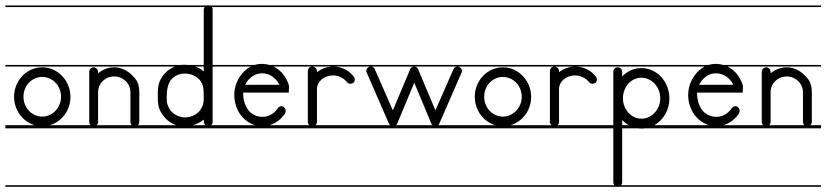

<svg xmlns="http://www.w3.org/2000/svg" viewBox="-23 -484 3167 736"><path d="M139 -189C178 -189 211 -156 211 -113C211 -71 178 -37 139 -37C99 -37 67 -71 67 -113C67 -156 99 -189 139 -189ZM139 -226C79 -226 31 -175 31 -113C31 -61.2 64.4 -17.2 110.4 -4H-2.5V8H286V-4H167.5C213 -17 247 -60.3 247 -112V-113C247 -175 198 -226 139 -226ZM-2.5 226V232H286V226ZM-2.5 -235V-229H286V-235ZM-2.5 -463V-457H286V-463Z M415 -226C391 -226 370 -217 353 -203V-207C353 -214 350 -220 345 -223C342 -225 339 -226 336 -226C333 -226 330 -225 327 -223C322 -220 319 -214 319 -207V-150V-130V-17C319 -12.1 321 -7.3 324.4 -4H283.5V8H546V-4H505.6C509 -7.3 511 -12.1 511 -17V-130C511 -164 499 -178 494 -184C474 -208 448 -226 415 -226ZM283.5 226V232H546V226ZM283.5 -235V-229H546V-235ZM283.5 -463V-457H546V-463ZM347.6 -4C351 -7.3 353 -12.1 353 -17V-130C353 -164 380 -191 415 -191C449 -191 477 -164 477 -130V-17C477 -12.1 479 -7.3 482.4 -4Z M685 -202C708 -202 732 -193 746 -173C758 -156 758 -136 758 -113C758 -105 759 -88 751 -73C740 -48 713 -34 686 -34C657 -34 628 -53 620 -81C616 -90 616 -100 616 -110C616 -159 628 -183 656 -196C665 -200 675 -202 685 -202ZM543.5 226V232H842V226ZM653 -4H543.5V8H842V-4H786C789.6 -6.4 792 -10.1 792 -15V-64V-229H842V-235H792V-449C792 -451.9 791 -454.7 789.2 -457H842V-463H780.9C779 -463.6 777 -464 775 -464C772.9 -464 770.9 -463.6 769.1 -463H543.5V-457H761.3C759.2 -454 758 -450.2 758 -446V-235H699.4C694 -235.7 688.5 -236 683 -236C678.5 -236 673.9 -235.7 669.4 -235H543.5V-229H647.2C622.3 -219.1 601 -199.4 590 -174C582 -157 582 -136 582 -122C582 -109 581 -87 587 -69C598 -39.1 623.3 -13.5 653 -4ZM715.5 -4C724.8 -6.3 733.8 -9.8 742 -15C748 -17 755 -25 758 -25C758 -18 758 -9 765 -4ZM758 -229V-210C748.6 -218.5 737.4 -224.7 725.3 -229Z M981 -203C997 -203 1013 -198 1027 -186C1036 -178 1043 -170 1048 -159H917C919 -163 921 -166 923 -170C938 -191 959 -203 981 -203ZM839.5 226V232H1124V226ZM839.5 -463V-457H1124V-463ZM954.9 -4H839.5V8H1124V-4H1009.7C1032.7 -10.7 1053.9 -25.8 1069 -48C1072 -53 1073 -60 1071 -66C1068 -72 1063 -77 1057 -77C1051 -77 1045 -74 1042 -69C1027 -47 1005 -36 983 -36C967 -36 952 -41 938 -52C917 -71 909 -100 909 -129H1084C1084 -139 1085 -145 1085 -151C1085 -154 1084 -156 1084 -159H1083C1083 -161 1083 -163 1082 -165C1074 -185 1063 -202 1047 -215C1040.3 -220.7 1033 -225.3 1025.5 -229H1124V-235H1009.9C1000.8 -237.7 991.4 -239 982 -239H978C969.4 -239 960.9 -237.6 952.7 -235H839.5V-229H938.3C922.5 -220.8 908.2 -207.8 897 -191C882 -169 875 -144 875 -119C875 -83 890 -47 918 -24C929.2 -14.5 941.9 -7.9 954.9 -4Z M1121.5 226V232H1365V226ZM1121.5 -235V-229H1174H1254C1230 -229 1208 -220 1192 -207V-211C1192 -216 1190 -220 1187 -223C1183 -227 1179 -229 1174 -229C1164 -229 1157 -221 1157 -211V-17C1157 -12.1 1159 -7.3 1162.9 -4H1121.5V8H1365V-4H1186.1C1190 -7.3 1192 -12.1 1192 -17V-143C1192 -172 1220 -195 1254 -195C1275 -195 1297 -183 1307 -169C1310 -165 1315 -163 1321 -163C1324 -163 1328 -164 1331 -166C1335 -169 1337 -174 1337 -180C1337 -183 1336 -186 1334 -189C1317 -213 1287 -229 1254 -229H1365V-235ZM1121.5 -463V-457H1365V-463Z M1362.5 226V232H1766V226ZM1362.5 -235V-229H1398H1565H1731C1724 -229 1718.1 -225 1715 -218L1646 -61L1580 -218C1578 -224 1572 -229 1565 -229C1558 -229 1551 -224 1549 -218L1483 -61L1414 -218C1412 -225 1405 -229 1398 -229C1392 -229 1387 -226 1384 -221C1382 -218 1381 -215 1381 -212C1381 -209 1382 -207 1383 -205L1468 -10C1469.2 -7.7 1470.8 -5.6 1472.8 -4H1362.5V8H1766V-4H1656.7C1658.7 -5.6 1660.2 -7.7 1661 -10L1746 -205C1747 -207 1748 -209 1748 -211C1748 -218 1744 -224 1738 -227C1735 -228 1733 -229 1731 -229H1766V-235ZM1362.5 -463V-457H1766V-463ZM1495 -4C1497.1 -5.8 1498.8 -8.1 1500 -11L1565 -167L1630 -11C1630.8 -8.1 1632.5 -5.8 1634.5 -4Z M1905 -189C1944 -189 1977 -156 1977 -113C1977 -71 1944 -37 1905 -37C1865 -37 1833 -71 1833 -113C1833 -156 1865 -189 1905 -189ZM1905 -226C1845 -226 1797 -175 1797 -113C1797 -61.2 1830.4 -17.2 1876.4 -4H1763.5V8H2052V-4H1933.5C1979 -17 2013 -60.3 2013 -112V-113C2013 -175 1964 -226 1905 -226ZM1763.5 226V232H2052V226ZM1763.5 -235V-229H2052V-235ZM1763.5 -463V-457H2052V-463Z M2049.5 226V232H2293V226ZM2049.5 -235V-229H2102H2182C2158 -229 2136 -220 2120 -207V-211C2120 -216 2118 -220 2115 -223C2111 -227 2107 -229 2102 -229C2092 -229 2085 -221 2085 -211V-17C2085 -12.1 2087 -7.3 2090.9 -4H2049.5V8H2293V-4H2114.1C2118 -7.3 2120 -12.1 2120 -17V-143C2120 -172 2148 -195 2182 -195C2203 -195 2225 -183 2235 -169C2238 -165 2243 -163 2249 -163C2252 -163 2256 -164 2259 -166C2263 -169 2265 -174 2265 -180C2265 -183 2264 -186 2262 -189C2245 -213 2215 -229 2182 -229H2293V-235ZM2049.5 -463V-457H2293V-463Z M2435 -186H2436C2475 -186 2508 -151 2508 -107C2508 -64 2475 -29 2436 -29C2397 -29 2365 -64 2365 -107C2365 -151 2396 -186 2435 -186ZM2344 -226C2335 -226 2328 -218 2328 -208V-4H2290.5V8H2328V214C2328 218.8 2329.4 222.7 2332 226H2290.5V232H2345H2582V226H2357.7C2360.6 222.7 2362 218.8 2362 214V8H2422.1C2426.7 8.7 2431.3 9 2436 9C2440.8 9 2445.5 8.7 2450.1 8H2582V-4H2485.3C2519.5 -23.3 2543 -62 2543 -106V-107C2543 -171 2495 -223 2436 -223C2407 -223 2381 -211 2362 -191V-208C2362 -213 2360 -218 2357 -221C2354 -224 2349 -226 2345 -226ZM2290.5 -235V-229H2582V-235ZM2290.5 -463V-457H2582V-463ZM2362 -4V-24C2369.5 -16.1 2378 -9.3 2387.5 -4Z M2721 -203C2737 -203 2753 -198 2767 -186C2776 -178 2783 -170 2788 -159H2657C2659 -163 2661 -166 2663 -170C2678 -191 2699 -203 2721 -203ZM2579.5 226V232H2864V226ZM2579.5 -463V-457H2864V-463ZM2694.9 -4H2579.5V8H2864V-4H2749.7C2772.7 -10.7 2793.9 -25.8 2809 -48C2812 -53 2813 -60 2811 -66C2808 -72 2803 -77 2797 -77C2791 -77 2785 -74 2782 -69C2767 -47 2745 -36 2723 -36C2707 -36 2692 -41 2678 -52C2657 -71 2649 -100 2649 -129H2824C2824 -139 2825 -145 2825 -151C2825 -154 2824 -156 2824 -159H2823C2823 -161 2823 -163 2822 -165C2814 -185 2803 -202 2787 -215C2780.3 -220.7 2773 -225.3 2765.5 -229H2864V-235H2749.9C2740.8 -237.7 2731.4 -239 2722 -239H2718C2709.4 -239 2700.9 -237.6 2692.7 -235H2579.5V-229H2678.3C2662.5 -220.8 2648.2 -207.8 2637 -191C2622 -169 2615 -144 2615 -119C2615 -83 2630 -47 2658 -24C2669.2 -14.5 2681.9 -7.9 2694.9 -4Z M2993 -226C2969 -226 2948 -217 2931 -203V-207C2931 -214 2928 -220 2923 -223C2920 -225 2917 -226 2914 -226C2911 -226 2908 -225 2905 -223C2900 -220 2897 -214 2897 -207V-150V-130V-17C2897 -12.1 2899 -7.3 2902.4 -4H2861.5V8H3124V-4H3083.6C3087 -7.3 3089 -12.1 3089 -17V-130C3089 -164 3077 -178 3072 -184C3052 -208 3026 -226 2993 -226ZM2861.5 226V232H3124V226ZM2861.5 -235V-229H3124V-235ZM2861.5 -463V-457H3124V-463ZM2925.6 -4C2929 -7.3 2931 -12.1 2931 -17V-130C2931 -164 2958 -191 2993 -191C3027 -191 3055 -164 3055 -130V-17C3055 -12.1 3057 -7.3 3060.4 -4Z"/></svg>

Font: LetsTraceRuled
Style: Medium
Weight: 500
Version: Version 003.000